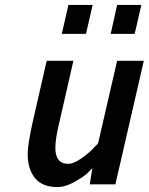

<svg xmlns="http://www.w3.org/2000/svg" viewBox="-20 -746 602 777"><path d="M230 -609 257 -726H355L328 -609ZM428 -609 454 -726H552L525 -609ZM212 11Q151 11 121.5 -25.5Q92 -62 92 -123Q92 -160 112 -251L169 -500H277L222 -259Q204 -187 204 -148Q204 -83 256 -83Q277 -83 307 -103.5Q337 -124 357 -145L377 -166L454 -500H562L447 0H343L354 -66Q346 -57 333 -44.5Q320 -32 282.5 -10.5Q245 11 212 11Z"/></svg>

Font: Titillium Web
Style: SemiBold Italic
Weight: 600
Italic angle: -13°
Version: Version 1.001;PS 57.000;hotconv 1.0.70;makeotf.lib2.5.55311